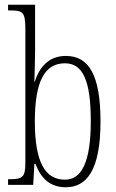

<svg xmlns="http://www.w3.org/2000/svg" viewBox="-20 -780 490 810"><path d="M258 10C344 10 404 -60 404 -267C404 -465 354 -544 258 -544C187 -544 147 -499 126 -434H125C126 -475 128 -529 128 -564V-760H14V-736H22C75 -736 87 -730 87 -659V-93C87 -33 75 -24 23 -24H14V0H120L125 -88H130C152 -30 189 10 258 10ZM254 -22C169 -22 127 -98 127 -268C127 -438 169 -513 254 -513C331 -513 363 -437 363 -269C363 -93 323 -22 254 -22Z"/></svg>

Font: Noto Serif Tamil ExtraCondensed ExtraLight
Style: Regular
Weight: 200
Width: 2
Designer: Indian Type Foundry, Tom Grace, and the Monotype Design Team
Foundry: Monotype Imaging Inc.
Version: Version 2.004